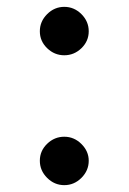

<svg xmlns="http://www.w3.org/2000/svg" viewBox="-20 -530 375 560"><path d="M217.5 -389.4Q196.2 -368.8 167.5 -368.8Q138.8 -368.8 117.5 -389.4Q96.2 -410 96.2 -438.8Q96.2 -467.5 117.5 -488.8Q138.8 -510 167.5 -510Q196.2 -510 217.5 -488.8Q238.8 -467.5 238.8 -438.8Q238.8 -410 217.5 -389.4ZM238.8 -61.2Q238.8 -32.5 217.5 -11.2Q196.2 10 167.5 10Q138.8 10 117.5 -11.2Q96.2 -32.5 96.2 -61.2Q96.2 -90 117.5 -110.6Q138.8 -131.2 167.5 -131.2Q196.2 -131.2 217.5 -110Q238.8 -88.8 238.8 -61.2Z"/></svg>

Font: Now Medium
Style: Regular
Weight: 500
Designer: Alfredo Marco Pradil
Foundry: Alfredo Marco Pradil
Version: Version 1.002;PS 001.002;hotconv 1.0.88;makeotf.lib2.5.64775